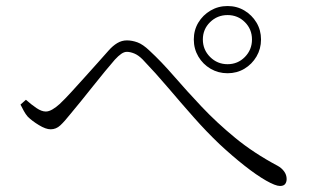

<svg xmlns="http://www.w3.org/2000/svg" viewBox="-20 -695 1040 637"><path d="M623 -564Q623 -595 638 -620Q653 -645 678.5 -660Q704 -675 735 -675Q766 -675 791 -660Q816 -645 831 -620Q846 -595 846 -564Q846 -533 831 -507.5Q816 -482 791 -467Q766 -452 735 -452Q704 -452 678.5 -467Q653 -482 638 -507.5Q623 -533 623 -564ZM653 -564Q653 -530 677 -506Q701 -482 735 -482Q769 -482 792.5 -506Q816 -530 816 -564Q816 -598 792.5 -621.5Q769 -645 735 -645Q701 -645 677 -621.5Q653 -598 653 -564ZM48 -348 66 -364Q84 -348 101 -336.5Q118 -325 132 -325Q142 -325 154 -332Q166 -339 178 -350Q195 -366 216 -389Q237 -412 260 -437.5Q283 -463 304 -486.5Q325 -510 340 -527Q354 -543 369 -552Q384 -561 401 -561Q418 -561 436 -554.5Q454 -548 476 -527Q515 -491 557 -442.5Q599 -394 649 -341Q699 -288 760.5 -237.5Q822 -187 901 -145Q914 -138 922.5 -126.5Q931 -115 931 -101Q931 -91 926 -84.5Q921 -78 909 -78Q894 -78 862.5 -96Q831 -114 791 -145.5Q751 -177 708 -217Q665 -258 623 -305.5Q581 -353 539 -402.5Q497 -452 453 -498Q439 -512 425.5 -517.5Q412 -523 401 -523Q392 -523 382.5 -516.5Q373 -510 361 -497Q348 -482 328.5 -458.5Q309 -435 288.5 -409Q268 -383 248 -358.5Q228 -334 213 -316Q194 -292 180 -279Q166 -266 148 -266Q132 -266 109 -280Q86 -294 72 -308Q65 -316 59 -327Q53 -338 48 -348Z"/></svg>

Font: Noto Serif JP
Style: Regular
Weight: 200
Designer: Ryoko NISHIZUKA 西塚涼子 (kana & ideographs); Frank Grießhammer (Latin, Greek & Cyrillic); Wenlong ZHANG 张文龙 (bopomofo); San
Foundry: Adobe
Version: Version 2.001;hotconv 1.1.0;makeotfexe 2.6.0